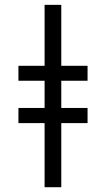

<svg xmlns="http://www.w3.org/2000/svg" viewBox="-20 -783 444 803"><path d="M236.3 -762.7V-507.8H346.2V-445.3H236.3V-331.5H346.2V-268.1H236.3V0H166.5V-268.1H57.1V-331.5H166.5V-445.3H57.1V-507.8H166.5V-762.7Z"/></svg>

Font: Open Sans Condensed
Style: Regular
Weight: 400
Width: 3
Designer: Monotype Design Team
Foundry: Monotype Imaging Inc.
Version: Version 3.000